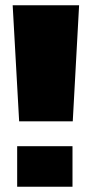

<svg xmlns="http://www.w3.org/2000/svg" viewBox="-20 -695 345 727"><path d="M52.5 -235.5H255.5L279.5 -675H28ZM45 12H254.5V-141.5H45Z"/></svg>

Font: Anybody SemiExpanded ExtraBold
Style: Regular
Weight: 800
Width: 6
Version: Version 1.113;gftools[0.9.25]